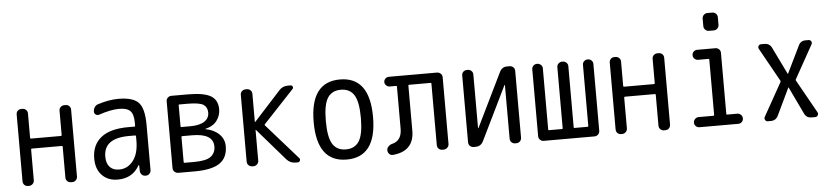

<svg xmlns="http://www.w3.org/2000/svg" viewBox="-45 -1020 5590 1290"><g transform="rotate(-5 2750.0 -375.0)"><path d="M100.6 0Q85.9 0 76.2 -9.8Q66.4 -19.5 66.4 -35.2V-485.4Q66.4 -500 76.2 -509.8Q85.9 -519.5 100.6 -519.5H107.4Q122.1 -519.5 132.3 -509.8Q142.6 -500 142.6 -485.4V-320.3Q142.6 -315.4 148.4 -315.4H349.6Q354.5 -315.4 355.5 -320.3V-485.4Q355.5 -500 365.7 -509.8Q376 -519.5 390.6 -519.5H399.4Q414.1 -519.5 423.8 -509.8Q433.6 -500 433.6 -485.4V-35.2Q433.6 -20.5 423.8 -10.3Q414.1 0 399.4 0H390.6Q376 0 365.7 -9.8Q355.5 -19.5 355.5 -35.2V-243.2Q355.5 -248 349.6 -248H148.4Q143.6 -248 142.6 -243.2V-35.2Q142.6 -20.5 132.3 -10.3Q122.1 0 107.4 0Z M804.7 -275.4Q634.8 -275.4 634.8 -150.4Q634.8 -105.5 657.2 -81.1Q679.7 -56.6 719.7 -56.6Q778.3 -56.6 815.4 -105Q852.5 -153.3 852.5 -240.2V-269.5Q852.5 -274.4 847.7 -275.4ZM705.1 9.8Q639.6 9.8 599.6 -31.7Q559.6 -73.2 559.6 -144.5Q559.6 -235.4 621.1 -285.2Q682.6 -335 804.7 -335H847.7Q852.5 -335 852.5 -339.8V-360.4Q852.5 -417 830.6 -439.9Q808.6 -462.9 754.9 -462.9Q699.2 -462.9 618.2 -435.5Q606.4 -431.6 595.7 -438.5Q585 -445.3 585 -458V-460Q585 -475.6 594.2 -489.3Q603.5 -502.9 619.1 -506.8Q693.4 -530.3 754.9 -530.3Q854.5 -530.3 892.1 -490.2Q929.7 -450.2 929.7 -339.8V-35.2Q929.7 -20.5 919.9 -10.3Q910.2 0 894.5 0H892.6Q877.9 0 868.2 -9.8Q858.4 -19.5 857.4 -35.2L856.4 -74.2Q856.4 -75.2 855.5 -75.2Q853.5 -75.2 852.5 -74.2Q805.7 9.8 705.1 9.8Z M1156.2 -238.3V-68.4Q1156.2 -63.5 1161.1 -63.5H1225.6Q1308.6 -63.5 1339.8 -87.9Q1371.1 -112.3 1371.1 -155.3Q1371.1 -243.2 1228.5 -243.2H1161.1Q1156.2 -243.2 1156.2 -238.3ZM1156.2 -452.1V-308.6Q1156.2 -304.7 1161.1 -304.7H1220.7Q1284.2 -304.7 1316.9 -326.2Q1349.6 -347.7 1349.6 -385.7Q1349.6 -421.9 1323.2 -439.5Q1296.9 -457 1213.9 -457H1161.1Q1156.2 -457 1156.2 -452.1ZM1114.3 0Q1099.6 0 1088.9 -9.8Q1078.1 -19.5 1078.1 -35.2V-485.4Q1078.1 -500 1088.4 -509.8Q1098.6 -519.5 1114.3 -519.5H1223.6Q1333 -519.5 1378.9 -491.7Q1424.8 -463.9 1424.8 -401.4Q1424.8 -359.4 1399.4 -325.2Q1374 -291 1321.3 -278.3L1320.3 -277.3L1321.3 -276.4Q1378.9 -265.6 1413.1 -231.9Q1447.3 -198.2 1447.3 -150.4Q1447.3 -73.2 1394 -36.6Q1340.8 0 1223.6 0H1156.2Z M1614.3 0Q1599.6 0 1588.9 -9.8Q1578.1 -19.5 1578.1 -35.2V-485.4Q1578.1 -500 1588.4 -509.8Q1598.6 -519.5 1614.3 -519.5H1621.1Q1635.7 -519.5 1646 -509.8Q1656.2 -500 1656.2 -485.4V-295.9Q1656.2 -294.9 1657.2 -294.9L1659.2 -295.9L1839.8 -494.1Q1863.3 -520.5 1900.4 -519.5H1916Q1925.8 -519.5 1930.2 -510.7Q1934.6 -502 1927.7 -494.1L1721.7 -274.4Q1717.8 -270.5 1721.7 -266.6L1932.6 -27.3Q1939.5 -20.5 1935.1 -10.3Q1930.7 0 1920.9 0H1904.3Q1869.1 0 1844.7 -27.3L1659.2 -241.2Q1658.2 -242.2 1657.2 -242.2Q1656.2 -242.2 1656.2 -241.2V-35.2Q1656.2 -20.5 1646 -10.3Q1635.7 0 1621.1 0Z M2339.4 -415.5Q2310.5 -460.9 2250 -460.9Q2189.5 -460.9 2160.6 -415.5Q2131.8 -370.1 2131.8 -260.3Q2131.8 -150.4 2160.6 -104.5Q2189.5 -58.6 2250 -58.6Q2310.5 -58.6 2339.4 -104.5Q2368.2 -150.4 2368.2 -260.3Q2368.2 -370.1 2339.4 -415.5ZM2450.2 -260.3Q2450.2 9.8 2250 9.8Q2049.8 9.8 2049.8 -260.3Q2049.8 -530.3 2250 -530.3Q2450.2 -530.3 2450.2 -260.3Z M2560.5 5.9Q2546.9 6.8 2536.6 -3.4Q2526.4 -13.7 2526.4 -29.3Q2526.4 -43 2536.6 -53.7Q2546.9 -64.5 2561.5 -68.4Q2627.9 -84 2627.9 -165V-449.2Q2627.9 -454.1 2623 -454.1H2579.1Q2566.4 -454.1 2556.2 -463.9Q2545.9 -473.6 2545.9 -486.8Q2545.9 -500 2556.2 -509.8Q2566.4 -519.5 2579.1 -519.5H2903.3Q2918 -519.5 2928.7 -509.8Q2939.5 -500 2939.5 -485.4V-35.2Q2939.5 -20.5 2928.7 -10.3Q2918 0 2903.3 0H2894.5Q2879.9 0 2870.1 -9.8Q2860.4 -19.5 2860.4 -35.2V-449.2Q2860.4 -454.1 2855.5 -454.1H2710Q2705.1 -454.1 2705.1 -449.2V-143.6Q2704.1 -6.8 2560.5 5.9Z M3106.4 0Q3091.8 0 3081.5 -9.8Q3071.3 -19.5 3071.3 -35.2V-485.4Q3071.3 -500 3081.1 -509.8Q3090.8 -519.5 3106.4 -519.5H3111.3Q3126 -519.5 3136.2 -509.8Q3146.5 -500 3146.5 -485.4V-124Q3146.5 -123 3147.5 -123Q3149.4 -123 3149.4 -124L3327.1 -488.3Q3343.8 -520.5 3377.9 -519.5H3393.6Q3408.2 -519.5 3418.5 -509.8Q3428.7 -500 3428.7 -485.4V-35.2Q3428.7 -20.5 3418.9 -10.3Q3409.2 0 3393.6 0H3386.7Q3372.1 0 3361.8 -9.8Q3351.6 -19.5 3351.6 -35.2V-396.5Q3351.6 -397.5 3350.6 -397.5Q3348.6 -397.5 3348.6 -396.5L3170.9 -32.2Q3154.3 0 3120.1 0Z M3579.1 0Q3564.5 0 3554.2 -9.8Q3543.9 -19.5 3543.9 -35.2V-485.4Q3543.9 -500 3554.2 -509.8Q3564.5 -519.5 3579.1 -519.5Q3593.8 -519.5 3604.5 -509.8Q3615.2 -500 3615.2 -485.4V-73.2Q3615.2 -68.4 3619.1 -68.4H3709Q3712.9 -68.4 3712.9 -73.2V-485.4Q3712.9 -500 3723.6 -509.8Q3734.4 -519.5 3749 -519.5H3751Q3765.6 -519.5 3776.4 -509.8Q3787.1 -500 3787.1 -485.4V-73.2Q3787.1 -68.4 3791 -68.4H3880.9Q3885.7 -68.4 3885.7 -73.2V-485.4Q3885.7 -500 3896 -509.8Q3906.2 -519.5 3920.9 -519.5Q3935.5 -519.5 3945.8 -509.8Q3956.1 -500 3956.1 -485.4V-35.2Q3956.1 -20.5 3945.8 -10.3Q3935.5 0 3920.9 0Z M4100.6 0Q4085.9 0 4076.2 -9.8Q4066.4 -19.5 4066.4 -35.2V-485.4Q4066.4 -500 4076.2 -509.8Q4085.9 -519.5 4100.6 -519.5H4107.4Q4122.1 -519.5 4132.3 -509.8Q4142.6 -500 4142.6 -485.4V-320.3Q4142.6 -315.4 4148.4 -315.4H4349.6Q4354.5 -315.4 4355.5 -320.3V-485.4Q4355.5 -500 4365.7 -509.8Q4376 -519.5 4390.6 -519.5H4399.4Q4414.1 -519.5 4423.8 -509.8Q4433.6 -500 4433.6 -485.4V-35.2Q4433.6 -20.5 4423.8 -10.3Q4414.1 0 4399.4 0H4390.6Q4376 0 4365.7 -9.8Q4355.5 -19.5 4355.5 -35.2V-243.2Q4355.5 -248 4349.6 -248H4148.4Q4143.6 -248 4142.6 -243.2V-35.2Q4142.6 -20.5 4132.3 -10.3Q4122.1 0 4107.4 0Z M4749 -759.8H4781.2Q4795.9 -759.8 4806.2 -750Q4816.4 -740.2 4816.4 -724.6V-674.8Q4816.4 -660.2 4806.2 -649.9Q4795.9 -639.6 4781.2 -639.6H4749Q4734.4 -639.6 4724.1 -649.9Q4713.9 -660.2 4713.9 -674.8V-724.6Q4713.9 -739.3 4724.1 -749.5Q4734.4 -759.8 4749 -759.8ZM4628.9 0Q4615.2 0 4605 -9.8Q4594.7 -19.5 4594.7 -33.7Q4594.7 -47.9 4605 -58.1Q4615.2 -68.4 4628.9 -68.4H4728.5Q4733.4 -68.4 4734.4 -73.2V-447.3Q4734.4 -452.1 4728.5 -452.1H4659.2Q4645.5 -452.1 4635.3 -461.9Q4625 -471.7 4625 -485.8Q4625 -500 4634.8 -509.8Q4644.5 -519.5 4659.2 -519.5H4781.2Q4795.9 -519.5 4806.2 -509.8Q4816.4 -500 4816.4 -485.4V-73.2Q4816.4 -68.4 4821.3 -68.4H4890.6Q4904.3 -68.4 4914.6 -58.1Q4924.8 -47.9 4924.8 -33.7Q4924.8 -19.5 4915 -9.8Q4905.3 0 4890.6 0Z M5072.3 -31.2 5198.2 -255.9Q5199.2 -259.8 5198.2 -263.7L5072.3 -489.3Q5066.4 -499 5072.3 -509.3Q5078.1 -519.5 5089.8 -519.5H5112.3Q5147.5 -519.5 5162.1 -488.3L5251 -305.7Q5251 -304.7 5252 -304.7Q5252.9 -304.7 5252.9 -305.7L5341.8 -488.3Q5356.4 -520.5 5391.6 -519.5H5410.2Q5421.9 -519.5 5427.7 -509.3Q5433.6 -499 5427.7 -489.3L5301.8 -263.7Q5299.8 -259.8 5301.8 -255.9L5427.7 -31.2Q5433.6 -21.5 5427.7 -10.7Q5421.9 0 5410.2 0H5385.7Q5349.6 0 5335.9 -32.2L5249 -213.9Q5249 -214.8 5248 -214.8Q5247.1 -214.8 5247.1 -213.9L5160.2 -32.2Q5145.5 0 5110.4 0H5089.8Q5078.1 0 5072.3 -10.7Q5066.4 -21.5 5072.3 -31.2Z"/></g></svg>

Font: Rounded-L Mgen+ 2m regular
Style: Regular
Weight: 400
Designer: [Source Han Sans]
Ryoko NISHIZUKA  (kana & ideographs); Paul D. Hunt (Latin, Greek & Cyrillic); Wenlong ZHANG  (bopomofo
Version: Version 1.059.20150602